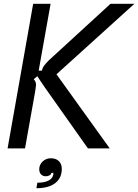

<svg xmlns="http://www.w3.org/2000/svg" viewBox="-20 -783 729 1013"><path d="M20 0 155 -763H247L184 -410H201Q204 -425 213 -437Q222 -449 238 -465L563 -763H689L278 -391L559 0H444L217 -321L192 -358L177 -381L158 -365Q165 -357 167.5 -350.5Q170 -344 170 -334Q170 -331 166 -303L112 0ZM177 181Q214 181 235.5 170Q257 159 261 139Q261 138 261.5 135.5Q262 133 261 129H251Q250 137 241.5 142Q233 147 222 147Q206 147 196.5 137Q187 127 187 110Q187 86 205 69Q223 52 248 52Q275 52 290.5 67Q306 82 306 108Q306 156 271.5 183Q237 210 172 210Z"/></svg>

Font: Open Sauce Sans
Style: Italic
Weight: 400
Italic angle: -10°
Designer: Alfredo Marco Pradil
Foundry: Creative Sauce Fz LLC
Version: Version 1.477